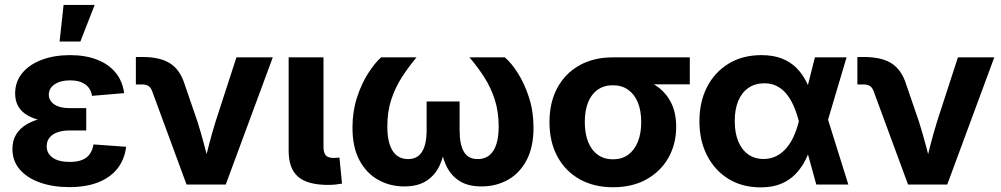

<svg xmlns="http://www.w3.org/2000/svg" viewBox="-20 -768 4167 799"><path d="M268.6 10.7Q201.7 10.7 147.9 -7.8Q94.2 -26.4 63 -62Q31.7 -97.7 31.7 -148.4Q31.7 -183.6 47.6 -209.2Q63.5 -234.9 93.3 -252Q123 -269 164.1 -277.3Q205.1 -285.6 255.4 -285.6H338.9V-225.1H269.5Q240.2 -225.1 218.8 -217.3Q197.3 -209.5 185.8 -194.8Q174.3 -180.2 174.3 -159.2Q174.3 -129.4 199.2 -111.8Q224.1 -94.2 270.5 -94.2Q301.3 -94.2 321.8 -102.5Q342.3 -110.8 353.8 -127.2Q365.2 -143.6 369.1 -167L504.9 -157.2Q498.5 -104.5 469 -66.9Q439.5 -29.3 388.9 -9.3Q338.4 10.7 268.6 10.7ZM259.8 -256.3Q207.5 -256.3 167.2 -263.4Q127 -270.5 99.1 -285.4Q71.3 -300.3 57.1 -323.5Q43 -346.7 43 -378.9Q43 -428.2 72.8 -464.1Q102.5 -500 154.3 -519.3Q206.1 -538.6 271.5 -538.6Q334.5 -538.6 382.6 -520.3Q430.7 -502 460.2 -466.8Q489.7 -431.6 496.6 -380.4L362.8 -369.1Q358.4 -399.9 335 -416.7Q311.5 -433.6 272 -433.6Q231.4 -433.6 207.3 -417Q183.1 -400.4 183.1 -374Q183.1 -349.6 205.8 -333.7Q228.5 -317.9 271 -317.9H338.9V-256.3ZM228 -595.2 244.6 -747.6H374L314.5 -595.2Z M756.3 0 612.8 -389.6Q607.4 -403.8 597.7 -410.2Q587.9 -416.5 571.3 -416.5H545.4V-530.8H572.8Q647 -530.8 688.5 -503.9Q730 -477.1 749 -415.5L801.8 -261.7Q817.4 -212.4 830.3 -163.1Q843.3 -113.8 856.4 -63H823.7Q836.4 -113.8 849.1 -163.3Q861.8 -212.9 877 -261.7L963.9 -529.3H1115.2L919.4 0Z M1345.7 1.5Q1259.8 1.5 1220.5 -32.5Q1181.2 -66.4 1181.2 -140.6V-529.3H1326.2V-157.2Q1326.2 -132.3 1335.7 -121.6Q1345.2 -110.8 1368.2 -110.8Q1376 -110.8 1382.1 -111.3Q1388.2 -111.8 1392.6 -112.3L1403.3 -3.9Q1392.1 -2 1377.4 -0.2Q1362.8 1.5 1345.7 1.5Z M1662.1 7.8Q1603 7.8 1554 -19.5Q1504.9 -46.9 1475.8 -101.1Q1446.8 -155.3 1446.8 -236.8Q1446.8 -303.7 1465.3 -361.3Q1483.9 -418.9 1511.5 -462.2Q1539.1 -505.4 1565.9 -529.3H1713.4Q1680.7 -490.2 1652.8 -447.3Q1625 -404.3 1608.4 -354Q1591.8 -303.7 1591.8 -242.2Q1591.8 -175.3 1613.8 -140.6Q1635.7 -106 1678.2 -106Q1717.3 -106 1736.3 -136.5Q1755.4 -167 1755.4 -226.6V-345.7H1892.6V-226.6Q1892.6 -167 1910.4 -136.5Q1928.2 -106 1967.8 -106Q2010.7 -106 2033 -140.6Q2055.2 -175.3 2055.2 -241.7Q2055.2 -304.2 2038.6 -354.7Q2022 -405.3 1994.4 -448Q1966.8 -490.7 1933.6 -529.3H2081.1Q2108.4 -505.9 2135.7 -462.6Q2163.1 -419.4 2181.6 -361.8Q2200.2 -304.2 2200.2 -236.8Q2200.2 -155.3 2171.1 -100.8Q2142.1 -46.4 2093 -19.3Q2043.9 7.8 1983.9 7.8Q1926.8 7.8 1890.9 -15.6Q1855 -39.1 1836.2 -80.1Q1817.4 -121.1 1811.5 -173.8H1834Q1828.6 -120.6 1809.6 -79.6Q1790.5 -38.6 1754.6 -15.4Q1718.8 7.8 1662.1 7.8Z M2530.8 11.2Q2451.2 11.2 2391.6 -22.5Q2332 -56.2 2299.3 -117.2Q2266.6 -178.2 2266.6 -259.8Q2266.6 -341.3 2299.1 -401.9Q2331.5 -462.4 2390.9 -495.8Q2450.2 -529.3 2529.8 -529.3H2850.6V-417H2625L2529.8 -413.1Q2493.2 -413.1 2467 -394.5Q2440.9 -376 2427.2 -341.8Q2413.6 -307.6 2413.6 -259.8Q2413.6 -212.4 2427.5 -177.5Q2441.4 -142.6 2467.8 -123.8Q2494.1 -105 2530.8 -105Q2567.9 -105 2594 -124Q2620.1 -143.1 2634.3 -177.7Q2648.4 -212.4 2648.4 -259.8Q2648.4 -307.6 2634.3 -341.8Q2620.1 -376 2594 -394.5Q2567.9 -413.1 2530.8 -413.1V-458Q2585.9 -458 2633.8 -445.3Q2681.6 -432.6 2717.5 -406.2Q2753.4 -379.9 2773.7 -338.6Q2793.9 -297.4 2793.9 -240.2Q2793.9 -168.5 2761.5 -111.3Q2729 -54.2 2670.2 -21.5Q2611.3 11.2 2530.8 11.2Z M3145.5 11.7Q3068.8 11.7 3011.7 -23.4Q2954.6 -58.6 2922.6 -120.6Q2890.6 -182.6 2890.6 -263.2Q2890.6 -344.7 2922.6 -406.5Q2954.6 -468.3 3012.5 -503.4Q3070.3 -538.6 3148.4 -538.6Q3198.2 -538.6 3234.4 -524.2Q3270.5 -509.8 3295.2 -484.6Q3319.8 -459.5 3335.9 -427.2Q3352.1 -395 3361.8 -359.4H3397.5L3424.3 -274.9L3510.3 0H3377L3303.7 -265.6Q3294.9 -299.8 3282.2 -328.4Q3269.5 -356.9 3252.4 -377.7Q3235.4 -398.4 3212.6 -409.9Q3189.9 -421.4 3160.6 -421.4Q3122.6 -421.4 3094.7 -402.3Q3066.9 -383.3 3052.2 -348.1Q3037.6 -313 3037.6 -264.2Q3037.6 -215.8 3052 -180.4Q3066.4 -145 3093.3 -125.7Q3120.1 -106.4 3157.7 -106.4Q3187.5 -106.4 3211.2 -118.7Q3234.9 -130.9 3252.9 -152.3Q3271 -173.8 3283.7 -202.1Q3296.4 -230.5 3304.2 -262.7L3371.1 -529.3H3502.9L3423.8 -262.7L3396.5 -174.3H3360.4Q3349.1 -137.7 3332.8 -104.2Q3316.4 -70.8 3291.5 -44.7Q3266.6 -18.6 3231 -3.4Q3195.3 11.7 3145.5 11.7Z M3758.8 0 3615.2 -389.6Q3609.9 -403.8 3600.1 -410.2Q3590.3 -416.5 3573.7 -416.5H3547.9V-530.8H3575.2Q3649.4 -530.8 3690.9 -503.9Q3732.4 -477.1 3751.5 -415.5L3804.2 -261.7Q3819.8 -212.4 3832.8 -163.1Q3845.7 -113.8 3858.9 -63H3826.2Q3838.9 -113.8 3851.6 -163.3Q3864.3 -212.9 3879.4 -261.7L3966.3 -529.3H4117.7L3921.9 0Z"/></svg>

Font: Inter 24pt
Style: Bold
Weight: 700
Designer: Rasmus Andersson
Foundry: rsms
Version: Version 4.001;git-66647c0bb